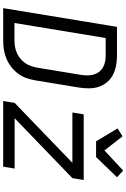

<svg xmlns="http://www.w3.org/2000/svg" viewBox="192 -1008 815 1240"><g transform="rotate(90 600.0 -387.5)"><path d="M32 0 153 -735H340Q373 -735 404.5 -729Q436 -723 463.5 -708.5Q491 -694 510.5 -670.5Q530 -647 540 -617.5Q550 -588 550 -555.5Q550 -523 545 -490L498 -205Q493 -177 483 -148.5Q473 -120 454 -95Q435 -70 410 -51Q385 -32 357 -20.5Q329 -9 300 -4.5Q271 0 242 0ZM128 -73H242Q262 -73 282 -76.5Q302 -80 321.5 -88.5Q341 -97 357.5 -110.5Q374 -124 386.5 -141.5Q399 -159 405.5 -178.5Q412 -198 416 -217L463 -502Q466 -523 466.5 -543.5Q467 -564 461.5 -583Q456 -602 445 -617.5Q434 -633 417.5 -643Q401 -653 381 -657.5Q361 -662 340 -662H225ZM632 0 644 -74 1031 -447H706L718 -520H1142L1130 -447L743 -74H1068L1056 0ZM892 -600 809 -739 860 -771 951 -654 1081 -775 1124 -735 994 -600Z"/></g></svg>

Font: Iosevka Aile Oblique
Style: Regular
Weight: 400
Italic angle: -9°
Designer: Belleve Invis
Foundry: Belleve Invis
Version: Version 31.1.0; ttfautohint (v1.8.4)